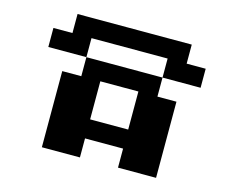

<svg xmlns="http://www.w3.org/2000/svg" viewBox="-116 -1046 1483 1218"><g transform="rotate(15 625.0 -437.5)"><path d="M250 -875H1000V-750H1125V-625H875V-750H375V-625H125V-750H250ZM875 -625V-500H1000V0H750V-125H500V0H250V-500H375V-625ZM500 -500V-250H750V-500Z"/></g></svg>

Font: Dogica Pixel
Style: Bold
Weight: 700
Designer: Roberto Mocci
Version: Version 001.000